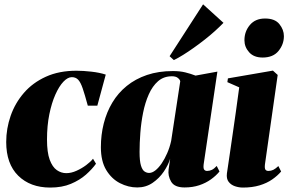

<svg xmlns="http://www.w3.org/2000/svg" viewBox="-20 -834 1300 866"><path d="M206.5 12Q116.5 12 62.2 -41.5Q8 -95 8 -193.5Q8 -254 28 -311.5Q48 -369 87.8 -415Q127.5 -461 187 -488Q246.5 -515 325 -515Q354.5 -515 392.2 -510.8Q430 -506.5 457 -497.5L419 -357.5H376Q362.5 -407.5 353 -435.2Q343.5 -463 332.5 -474.5Q321.5 -486 304 -486Q285.5 -486 266 -465.5Q246.5 -445 229.8 -407.5Q213 -370 202.5 -318.5Q192 -267 192 -204.5Q192 -146.5 204.2 -113.5Q216.5 -80.5 236.2 -66.8Q256 -53 279 -53Q301.5 -53 325.2 -63.8Q349 -74.5 369 -89.5Q389 -104.5 399.5 -118L413 -95.5Q395.5 -71 367.5 -46.2Q339.5 -21.5 299.8 -4.8Q260 12 206.5 12Z M898.5 -92.5Q896.5 -74.5 901 -68.8Q905.5 -63 914 -63Q925.5 -63 935.8 -68Q946 -73 957.5 -85.5L970 -60.5Q954.5 -41.5 931.5 -25Q908.5 -8.5 878.8 1.5Q849 11.5 812.5 11.5Q767 11.5 751.8 -14.8Q736.5 -41 740.5 -70L747.5 -118Q739 -90 718.8 -60Q698.5 -30 668.2 -9.2Q638 11.5 599 11.5Q559 11.5 521.2 -7.8Q483.5 -27 459.2 -67Q435 -107 435 -170Q435 -226 448 -277.2Q461 -328.5 486.8 -371.5Q512.5 -414.5 551.5 -446.2Q590.5 -478 642.8 -495.8Q695 -513.5 760 -513.5Q791.5 -513.5 815.8 -507.5Q840 -501.5 862 -493L960.5 -511ZM793 -467.5Q791.5 -475 782.2 -482.5Q773 -490 755.5 -490Q718.5 -490 693 -467.8Q667.5 -445.5 651 -408.2Q634.5 -371 625.5 -326Q616.5 -281 613 -234.8Q609.5 -188.5 609.5 -149Q609.5 -107.5 615.8 -87.2Q622 -67 632 -60.5Q642 -54 652.5 -54Q666 -54 680.5 -65.2Q695 -76.5 708.8 -96.5Q722.5 -116.5 734 -142.8Q745.5 -169 752 -198.5ZM745 -580.5 896 -814.5 988 -731Q971.5 -714 950 -694.5Q928.5 -675 904 -655.8Q879.5 -636.5 854.5 -618.8Q829.5 -601 806.2 -586.5Q783 -572 764 -563Z M1075.5 12Q1057.5 12 1039.8 6Q1022 0 1011.2 -14Q1000.5 -28 1003.5 -52Q1004 -56 1007.5 -79Q1011 -102 1016.5 -140Q1022 -178 1029 -226.2Q1036 -274.5 1043.8 -329.2Q1051.5 -384 1059 -440L1005.5 -463.5L1008 -480.5L1211 -515.5L1232.5 -496L1175 -92.5Q1173 -74.5 1177.2 -68.8Q1181.5 -63 1190.5 -63Q1202.5 -63 1212.8 -68Q1223 -73 1235.5 -85L1248 -60.5Q1232 -41.5 1208 -24.8Q1184 -8 1151 2Q1118 12 1075.5 12ZM1164.5 -574.5Q1125 -574.5 1103.8 -598.2Q1082.5 -622 1082.5 -652.5Q1082.5 -692 1107 -721.2Q1131.5 -750.5 1175.5 -750.5Q1220 -750.5 1240.2 -725.2Q1260.5 -700 1260.5 -671Q1260.5 -634 1236.2 -604.2Q1212 -574.5 1164.5 -574.5Z"/></svg>

Font: Merriweather 144pt Black
Style: Italic
Weight: 900
Italic angle: -7.8°
Version: Version 2.101